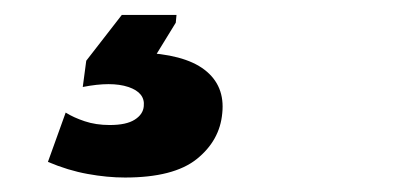

<svg xmlns="http://www.w3.org/2000/svg" viewBox="-20 -41 540 264"><path d="M151.9 203.1Q127.4 203.1 100.6 198.2Q73.7 193.4 45.9 181.6L70.3 113.8Q81.1 120.6 96.4 125.7Q111.8 130.9 130.9 130.9Q153.8 130.9 165.3 123.5Q176.8 116.2 177.7 105Q179.7 86.4 156.5 78.6Q133.3 70.8 93.8 78.6L98.6 42.5L147.5 -20.5H222.7L221.7 -9.8L185.1 49.8L171.9 31.2Q232.9 33.2 261.2 54.9Q289.6 76.7 285.6 114.7Q282.2 152.3 250.5 177.7Q218.8 203.1 151.9 203.1Z"/></svg>

Font: Schibsted Grotesk
Style: Bold Italic
Weight: 700
Italic angle: -12°
Designer: Bakken & Baeck AS, Henrik Kongsvoll
Foundry: Schibsted ASA
Version: Version 1.100;gftools[0.9.25]